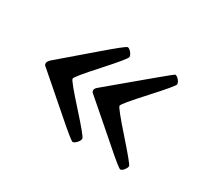

<svg xmlns="http://www.w3.org/2000/svg" viewBox="-69 -449 499 464"><g transform="rotate(30 180.0 -216.5)"><path d="M158 -208 253 -125.5C284.3 -97.8 301.5 -84 304.5 -84C307.5 -84 310.7 -86.2 314 -90.5C317.3 -94.8 319 -98.5 319 -101.5C319 -104.5 303.5 -123.5 272.5 -158.5C241.5 -193.5 226 -212.8 226 -216.5C226 -220.2 241.8 -239.3 273.5 -274C305.2 -308.7 321 -327.7 321 -331C321 -334.3 319.2 -338.2 315.5 -342.5C311.8 -346.8 308.3 -349 305 -349C303 -348.3 254 -307.7 158 -227C154 -223.7 152 -220.3 152 -217C152 -213.7 154 -210.7 158 -208ZM20 -216C20 -212.7 21.7 -210 25 -208L116.5 -128.5C150.2 -98.8 168.5 -84 171.5 -84C174.5 -84 178 -86.2 182 -90.5C186 -94.8 188 -98.8 188 -102.5C188 -106.2 172.5 -125.2 141.5 -159.5C110.5 -193.8 95 -212.8 95 -216.5C95 -220.2 110.5 -239.2 141.5 -273.5C172.5 -307.8 188 -326.8 188 -330.5C188 -334.2 186.2 -338.2 182.5 -342.5C178.8 -346.8 175.5 -349 172.5 -349C169.5 -349 151.2 -334.5 117.5 -305.5L26 -227C22 -223 20 -219.3 20 -216Z"/></g></svg>

Font: Sorts Mill Goudy
Style: Regular
Weight: 400
Version: Version 003.101